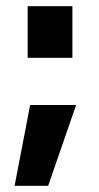

<svg xmlns="http://www.w3.org/2000/svg" viewBox="-20 -475 319 618"><path d="M69 -455H213V-289H69ZM77 -137H225L135 123H27Z"/></svg>

Font: Cairo
Style: Bold
Weight: 700
Designer: Mohamed Gaber
Foundry: Kief Type Foundry
Version: Version 2.100